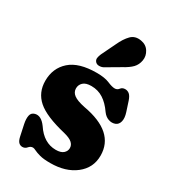

<svg xmlns="http://www.w3.org/2000/svg" viewBox="-177 -812 827 920"><g transform="rotate(30 236.0 -351.5)"><path d="M238 -55.5Q266 -55.5 279.5 -67.5Q293 -79.5 293 -96.5Q293 -113.5 279 -125.8Q265 -138 233 -146Q121 -172.5 75.2 -212.8Q29.5 -253 29.5 -317.5Q29.5 -387.5 77.8 -430.5Q126 -473.5 225 -473.5Q269 -473.5 294.8 -462.5Q320.5 -451.5 335.5 -451.5Q349.5 -451.5 357.8 -462.8Q366 -474 382 -474Q395 -474 405.2 -465.5Q415.5 -457 423 -435L440.5 -381.5Q450 -352.5 445 -332.8Q440 -313 423.5 -306.5Q406 -300 387.2 -306.5Q368.5 -313 355 -331.5Q329.5 -368.5 300.2 -387.2Q271 -406 234 -406Q203.5 -406 189.2 -392.5Q175 -379 175 -359.5Q175 -338.5 193 -324.8Q211 -311 254.5 -302Q438.5 -269.5 438.5 -138.5Q438.5 -71 385 -29.2Q331.5 12.5 246.5 12.5Q210 12.5 188.8 6.8Q167.5 1 156.2 -4.8Q145 -10.5 139 -10.5Q126 -10.5 116.5 1Q107 12.5 92.5 12.5Q80.5 12.5 72 4.2Q63.5 -4 59 -24L45.5 -87Q40 -114 43.8 -132Q47.5 -150 66 -155Q97.5 -163.5 127 -123Q171.5 -55.5 238 -55.5ZM234.5 -637Q252 -675.5 274 -697.8Q296 -720 331 -713.5Q360.5 -708.5 375.2 -685Q390 -661.5 385.5 -635.5Q381 -609.5 364.5 -592.2Q348 -575 314.5 -557L239.5 -513Q228.5 -507.5 216.2 -507.8Q204 -508 196.5 -516Q188.5 -525 190 -536Q191.5 -547 197 -559.5Z"/></g></svg>

Font: Fraunces 72pt SuperSoft
Style: Bold
Weight: 700
Version: Version 1.000;[0bf87f6ff]